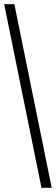

<svg xmlns="http://www.w3.org/2000/svg" viewBox="-20 -780 268 921"><path d="M179 121 0 -760H49L228 121Z"/></svg>

Font: Noto Serif Bengali ExtraCondensed
Style: Regular
Weight: 400
Width: 2
Designer: Juan Bruce, Universal Thirst, Indian Type Foundry and the Monotype Design Team.
Foundry: Monotype Imaging Inc.
Version: Version 2.003; ttfautohint (v1.8.4.7-5d5b)